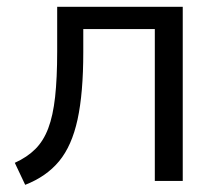

<svg xmlns="http://www.w3.org/2000/svg" viewBox="-20 -522 627 554"><path d="M52.7 11.3 22.7 -52.2Q58.4 -68.4 81.9 -91.9Q105.5 -115.4 119.2 -151.7Q133 -188 139 -242.3Q145 -296.5 145 -373.9V-502.3H507.3V0H426.7V-438.2H220.3V-371.4Q220.3 -253.4 203.8 -177.3Q187.2 -101.1 150.5 -56.8Q113.8 -12.5 52.7 11.3Z"/></svg>

Font: Mulish ExtraLight
Style: Regular
Weight: 200
Designer: Vernon Adams
Foundry: Vernon Adams
Version: Version 3.603